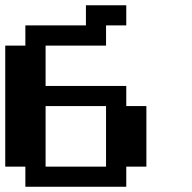

<svg xmlns="http://www.w3.org/2000/svg" viewBox="-20 -712 732 732"><path d="M384.3 -76.7V-307.6H153.8V-76.7ZM76.7 0V-76.7H0V-538.1H76.7V-615.2H307.6V-691.9H461.4V-615.2H384.3V-538.1H153.8V-384.3H461.4V-307.6H538.1V-76.7H461.4V0Z"/></svg>

Font: Good Old DOS
Style: Regular
Weight: 400
Designer: Vasily Draigo
Foundry: Vasily Draigo
Version: 1.0